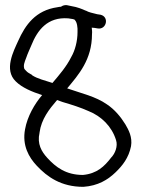

<svg xmlns="http://www.w3.org/2000/svg" viewBox="-20 -660 548 743"><path d="M143 -292C114 -258 86 -210 77 -160C65 -97 92 -51 122 -19C163 25 217 63 302 63H303C359 59 397 36 427 7C454 -19 478 -49 487 -94C493 -129 478 -157 465 -179C447 -208 424 -236 394 -256C350 -287 294 -299 240 -318C284 -371 336 -429 336 -528C337 -536 336 -545 335 -553L346 -552L358 -550C392 -544 404 -595 369 -603L356 -605C337 -610 324 -612 312 -619H311C298 -625 278 -633 258 -636L239 -640C231 -641 223 -639 216 -634C212 -634 207 -633 202 -632C118 -620 78 -564 50 -501C33 -463 -6 -390 41 -345C65 -321 103 -305 143 -292ZM280 -536C280 -500 270 -464 256 -440C237 -402 211 -372 183 -339C153 -349 125 -355 104 -369V-370C93 -376 85 -381 82 -385C78 -389 74 -393 74 -394C70 -408 74 -417 82 -438C87 -453 94 -467 101 -484C125 -544 164 -595 244 -589L263 -586C265 -585 269 -584 270 -583V-582C278 -574 281 -554 280 -536ZM133 -146V-147C140 -199 170 -237 201 -273C207 -271 216 -267 223 -265C257 -255 292 -244 323 -230C373 -210 413 -170 429 -118C437 -94 425 -65 410 -50C384 -16 355 12 301 17C235 17 196 -13 163 -49C141 -73 123 -103 133 -146Z"/></svg>

Font: Stray Cat
Style: Bd
Weight: 700
Version: Version 1.0